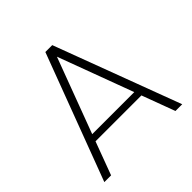

<svg xmlns="http://www.w3.org/2000/svg" viewBox="-179 -835 985 985"><g transform="rotate(-45 313.5 -343.0)"><path d="M480 -180H147L80 0H31L289 -686H339L596 0H547ZM466 -218 314 -627 161 -218Z"/></g></svg>

Font: Fz Poppins ExtLt
Style: Regular
Weight: 200
Designer: Ninad Kale (Devanagari), Jonny Pinhorn (Latin)
Foundry: Indian Type Foundry
Version: Vit hóa bi Vntype.Com & FontZin.Com